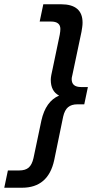

<svg xmlns="http://www.w3.org/2000/svg" viewBox="-51 -751 460 900"><path d="M-31 129 -14 48H39Q68 48 83.5 34.5Q99 21 106 -10L143 -186Q163 -276 226 -303Q187 -323 187 -377Q187 -386 189.5 -399.5Q192 -413 196 -430L229 -588Q232 -605 232 -615Q232 -650 188 -650H135L152 -731H235Q336 -731 336 -645Q336 -635 334.5 -624.5Q333 -614 331 -602L289 -403Q286 -392 285.5 -387Q285 -382 285 -380Q285 -343 329 -343H361L344 -262H312Q284 -262 268 -248.5Q252 -235 245 -204L203 0Q175 129 52 129Z"/></svg>

Font: Wix Madefor Text Medium
Style: Italic
Weight: 500
Italic angle: -12°
Designer: Dalton Maag Ltd
Foundry: Dalton Maag Ltd
Version: Version 3.100